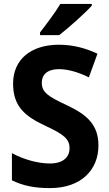

<svg xmlns="http://www.w3.org/2000/svg" viewBox="-20 -953 559 983"><path d="M450 -924V-933H289C263 -889 218 -830 185 -787V-773H283C332 -811 416 -886 450 -924ZM484 -208C484 -313 427 -365 323 -414C224 -460 194 -481 194 -530C194 -570 222 -599 281 -599C329 -599 382 -583 435 -557L479 -678C424 -704 358 -724 282 -724C140 -724 47 -650 47 -525C47 -408 108 -358 210 -310C307 -265 336 -242 336 -194C336 -148 303 -116 235 -116C175 -116 102 -136 41 -169V-30C98 -2 156 10 236 10C396 10 484 -84 484 -208Z"/></svg>

Font: Noto Sans Devanagari SemiCondensed
Style: Bold
Weight: 700
Width: 4
Designer: Jelle Bosma - Monotype Design Team
Foundry: Monotype Imaging Inc.
Version: Version 2.004